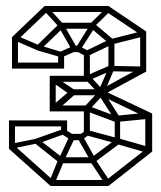

<svg xmlns="http://www.w3.org/2000/svg" viewBox="-20 -620 538 641"><path d="M488 -241V-114H465V-241ZM381 -227V-144H363V-227ZM275 -185 372 -159 368 -141 269 -168ZM477 -130 488 -114 342 1 330 -15ZM372 -159 384 -144 292 -75 280 -90ZM269 -187 280 -172 252 -152 242 -167ZM252 -173V-152H215V-173ZM204 -203V-175H184V-203ZM193 -190 227 -169 216 -153 182 -175ZM229 -158 194 -84 177 -91 212 -166ZM290 -95 292 -75H180V-95ZM204 -218V-198H10V-218ZM107 -157 192 -91 180 -75 96 -142ZM342 -19V1H149L152 -19ZM113 -143 22 -124 17 -140 97 -156ZM175 -89 194 -83 161 -4 143 -10ZM30 -198V-126L10 -123V-198ZM20 -141 162 -14 149 1 10 -123ZM97 -156 190 -189 197 -173 105 -140ZM373 -159 478 -129 474 -109 370 -139ZM254 -170 301 -86 284 -80 236 -164ZM295 -93 346 -16 330 -7 278 -86ZM271 -248V-268L370 -231V-211ZM365 -217 308 -306 325 -315 381 -227ZM321 -322V-302H211V-322ZM468 -381H448V-515H468ZM362 -388H342V-485H362ZM356 -386 273 -350 265 -366 348 -402ZM269 -431 262 -448 347 -489 355 -472ZM457 -499 330 -584 342 -600 468 -515ZM280 -361H260V-448H280ZM350 -470 280 -529 292 -544 362 -485ZM269 -431 233 -450 242 -467 280 -448ZM242 -446H225V-467H242ZM194 -406H174V-444H194ZM185 -428 174 -444 225 -467 233 -449ZM237 -460 220 -453 178 -527 195 -534ZM290 -524H180V-544H292ZM194 -391H20V-411H194ZM116 -455 101 -466 180 -543 192 -528ZM342 -580H132L129 -600H342ZM113 -468 107 -451 29 -485 36 -501ZM185 -521 123 -589 141 -595 199 -531ZM40 -411H20V-496L40 -493ZM30 -478 20 -496 129 -600 142 -585ZM107 -451 105 -471 187 -446 180 -430ZM351 -471 348 -489 458 -517 462 -499ZM249 -454 234 -462 282 -539 298 -531ZM290 -526 275 -535 334 -593 348 -583ZM166 -362 229 -320 214 -304 154 -346ZM219 -322 234 -308 166 -248 151 -264ZM473 -223 372 -213V-234L473 -244ZM166 -248H146V-367H166ZM278 -347H150V-367H278ZM276 -248H150V-268H276ZM451 -395 468 -381 324 -303 312 -319ZM473 -226 312 -303 323 -319 488 -241ZM325 -304 277 -252 261 -263 310 -315ZM280 -172H260V-267H280ZM451 -380 352 -382V-400L453 -398ZM345 -399 362 -391 328 -311 310 -319ZM325 -318 310 -307 261 -359 277 -370Z"/></svg>

Font: Octagon Variable
Style: Regular
Weight: 400
Designer: Alexander Royter, Emma Schmalisch, Felix Willnauer, Friederike Temme, Greta Wachholz, Jason Tsiakas, Julia Baskal, Julia
Foundry: Type Design @ HAW Hamburg
Version: Version 1.000